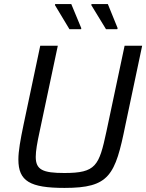

<svg xmlns="http://www.w3.org/2000/svg" viewBox="-20 -912 716 940"><path d="M320 -769H377L378 -774L329 -892H250L249 -887ZM499 -769H554L556 -774L508 -892H428L427 -887ZM296 8C516 8 544 -53 594 -300L676 -688H590L501 -268C465 -100 450 -65 295 -65C189 -65 155 -81 155 -144C155 -173 162 -213 174 -268L263 -688H177L95 -300C80 -228 70 -173 70 -131C70 -25 127 8 296 8Z"/></svg>

Font: Saira UNSAM
Style: Italic
Weight: 400
Italic angle: -12°
Designer: Hector Gatti with collaboration of the Omnibus-Type team
Foundry: Omnibus-Type
Version: Version 0.072;PS 000.072;hotconv 1.0.88;makeotf.lib2.5.64775